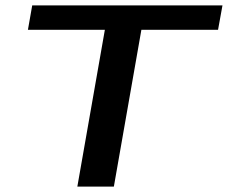

<svg xmlns="http://www.w3.org/2000/svg" viewBox="-20 -695 848 715"><path d="M268 0H404L506.5 -584H792L808.5 -675H100L84 -584H370.5Z"/></svg>

Font: Anybody Expanded Medium
Style: Italic
Weight: 500
Width: 7
Italic angle: -10°
Version: Version 1.113;gftools[0.9.25]